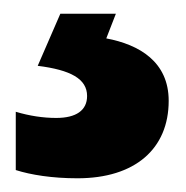

<svg xmlns="http://www.w3.org/2000/svg" viewBox="-20 -20 271 280"><path d="M226 127C226 70 183 45 135 36L149 0H68L35 76C83 82 107 95 107 120C107 141 91 152 62 152C43 152 23 149 3 143V228C25 235 56 240 93 240C177 240 226 197 226 127Z"/></svg>

Font: Noto Sans Lao SemiCondensed ExtraBold
Style: Regular
Weight: 800
Width: 4
Designer: Monotype Design Team
Foundry: Monotype Imaging Inc.
Version: Version 2.003